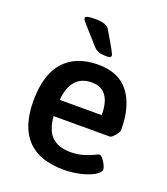

<svg xmlns="http://www.w3.org/2000/svg" viewBox="-136 -828 811 931"><g transform="rotate(20 269.5 -363.0)"><path d="M198.2 -732.9Q254.9 -732.9 270 -706.1Q276.9 -694.3 284.2 -681.4Q291.5 -668.5 296.4 -660.4Q301.3 -652.3 306.4 -643.3Q311.5 -634.3 314.5 -628.9Q317.4 -623.5 320.6 -617.7Q323.7 -611.8 325.4 -608.4Q327.1 -605 328.6 -601.8Q330.1 -598.6 330.6 -596.4Q331.1 -594.2 331.1 -592.8Q331.1 -586.4 325.2 -583.7Q319.3 -581.1 305.2 -581.1Q262.7 -581.1 243.2 -602.1Q218.3 -630.4 185.5 -666.5Q157.7 -697.3 151.4 -705.3Q145 -713.4 145 -719.2Q145 -727.1 157.5 -730Q169.9 -732.9 198.2 -732.9ZM286.1 -529.8Q392.6 -529.8 444.8 -460.9Q497.1 -392.1 497.1 -270Q497.1 -259.3 481.2 -240.2Q465.3 -221.2 456.1 -221.2H166Q171.9 -149.4 205.6 -117.2Q239.3 -85 303.2 -85Q337.4 -85 368.2 -94.2Q398.9 -103.5 417.2 -112.8Q435.5 -122.1 439 -122.1Q450.7 -122.1 465.8 -97.9Q481 -73.7 481 -61Q481 -43.5 452.9 -27.6Q424.8 -11.7 383.1 -2.4Q341.3 6.8 300.8 6.8Q48.8 6.8 48.8 -257.8Q48.8 -394.5 110.6 -462.2Q172.4 -529.8 286.1 -529.8ZM285.2 -438Q179.7 -438 167 -305.2H383.8Q383.8 -438 285.2 -438Z"/></g></svg>

Font: Asap Symbol
Style: Regular
Weight: 900
Designer: Tania Quindós, Elena González Miranda, Marcela Romero, Pablo Cosgaya
Foundry: Omnibus-Type
Version: Version 1.000;PS 001.000;hotconv 1.0.70;makeotf.lib2.5.58329